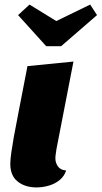

<svg xmlns="http://www.w3.org/2000/svg" viewBox="-20 -799 444 839"><path d="M139 20Q90 20 57.5 -5.5Q25 -31 25 -83Q25 -102 29.5 -133Q34 -164 40 -198.5Q46 -233 52.5 -264Q59 -295 62 -314L100 -510L301 -530L227 -149Q226 -141 224 -129Q222 -117 222 -107Q222 -88 233 -72Q244 -56 269 -54Q261 -29 241 -12.5Q221 4 194 12Q167 20 139 20ZM182 -597 59 -733 109 -779 226 -707 374 -779 404 -733 247 -597Z"/></svg>

Font: Sansita Swashed Light ExtraBold
Style: Regular
Weight: 800
Version: Version 1.003